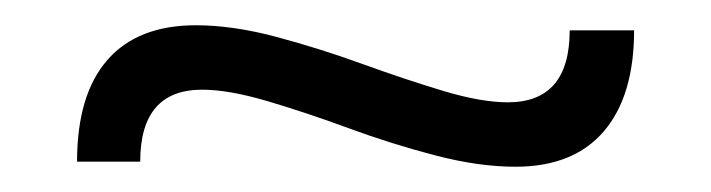

<svg xmlns="http://www.w3.org/2000/svg" viewBox="-20 -413 563 152"><path d="M41 -285Q41 -338 65 -365.5Q89 -393 135 -393Q164 -393 198 -384Q232 -375 266.5 -362.5Q301 -350 331 -341Q361 -332 382 -332Q431 -332 431 -389H482Q482 -337 458 -309Q434 -281 388 -281Q359 -281 324.5 -290Q290 -299 256 -311.5Q222 -324 191.5 -333Q161 -342 140 -342Q91 -342 91 -285Z"/></svg>

Font: Mozilla Text ExtraLight
Style: Regular
Weight: 200
Designer: Studio DRAMA
Foundry: Studio DRAMA
Version: Version 1.000